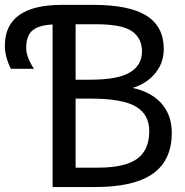

<svg xmlns="http://www.w3.org/2000/svg" viewBox="-129 -752 747 774"><path d="M83 -653.3Q26.4 -650.4 1.5 -628.9Q-23.4 -607.4 -23.4 -558.6Q-23.4 -522.5 7.8 -474.6H-85Q-109.4 -522.5 -109.4 -567.4Q-109.4 -732.4 121.1 -732.4H245.1Q392.6 -732.4 461.9 -688.5Q531.2 -644.5 531.2 -554.7Q531.2 -493.2 490.2 -449.2Q457 -413.1 405.3 -397.5Q472.7 -383.8 515.6 -341.8Q563.5 -293 563.5 -216.8Q563.5 -106.4 487.8 -52.2Q412.1 2 253.9 2H83ZM175.8 -430.7H235.4Q345.7 -430.7 394.5 -460Q443.4 -489.3 443.4 -544.9Q443.4 -596.7 403.8 -625.5Q364.3 -654.3 256.8 -654.3H175.8ZM175.8 -354.5V-76.2H266.6Q375 -76.2 423.8 -111.8Q472.7 -147.5 472.7 -223.6Q472.7 -291 418 -322.8Q363.3 -354.5 235.4 -354.5Z"/></svg>

Font: Gen Shin Gothic Regular
Style: Regular
Weight: 400
Designer: [Source Han Sans]
Ryoko NISHIZUKA  (kana & ideographs); Paul D. Hunt (Latin, Greek & Cyrillic); Wenlong ZHANG  (bopomofo
Version: Version 1.002.20150607